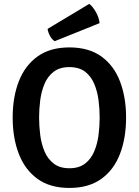

<svg xmlns="http://www.w3.org/2000/svg" viewBox="-20 -936 702 970"><path d="M44 -342Q44 -445.5 75.2 -525.5Q106.5 -605.5 170 -651Q233.5 -696.5 330.5 -696.5Q428.5 -696.5 492 -650.8Q555.5 -605 586.2 -524.8Q617 -444.5 617 -342Q617 -238.5 586 -158Q555 -77.5 491.5 -32Q428 13.5 330.5 13.5Q232.5 13.5 169.2 -32.5Q106 -78.5 75 -158.8Q44 -239 44 -342ZM177.5 -342Q177.5 -299 183.2 -254Q189 -209 205 -171Q221 -133 251.5 -109.5Q282 -86 330.5 -86Q379.5 -86 409.8 -109.5Q440 -133 456 -171Q472 -209 477.8 -254Q483.5 -299 483.5 -342Q483.5 -385 477.8 -429.8Q472 -474.5 456 -512.5Q440 -550.5 409.8 -573.8Q379.5 -597 330.5 -597Q282 -597 251.5 -573.8Q221 -550.5 205 -512.5Q189 -474.5 183.2 -429.8Q177.5 -385 177.5 -342ZM431 -916.5Q447.5 -904.5 464 -876Q480.5 -847.5 483 -819L256.5 -728Q242.5 -736 232.5 -754.8Q222.5 -773.5 220.5 -790Z"/></svg>

Font: Signika Negative SC SemiBold
Style: Regular
Weight: 600
Designer: Anna Giedryś
Foundry: Anna Giedryś
Version: Version 2.000; ttfautohint (v1.8.3) -l 8 -r 50 -G 200 -x 9 -